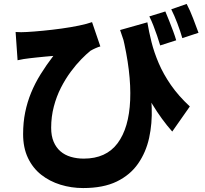

<svg xmlns="http://www.w3.org/2000/svg" viewBox="-20 -869 1040 972"><path d="M726 -756Q734 -708 747 -656Q760 -604 783.5 -549Q807 -494 845 -439Q883 -384 941 -330L852 -203Q798 -264 751 -341.5Q704 -419 664 -513Q624 -607 588 -717ZM59 -707Q87 -705 116 -707Q152 -709 198.5 -713.5Q245 -718 292 -724.5Q339 -731 380 -739.5Q421 -748 446 -757L488 -634Q477 -631 463.5 -625Q450 -619 438 -612Q418 -596 391.5 -569Q365 -542 338 -505.5Q311 -469 288.5 -425Q266 -381 252.5 -329.5Q239 -278 239 -222Q239 -181 251.5 -151.5Q264 -122 286 -103Q308 -84 338.5 -75Q369 -66 404 -66Q517 -66 575 -143.5Q633 -221 639 -362Q645 -503 599 -693L728 -486Q745 -406 748 -325Q751 -244 735 -171Q719 -98 679 -40.5Q639 17 571 50Q503 83 401 83Q341 83 286 66Q231 49 188.5 15.5Q146 -18 121.5 -69.5Q97 -121 97 -190Q97 -249 107.5 -300.5Q118 -352 137.5 -399.5Q157 -447 185.5 -493Q214 -539 250 -586Q233 -585 210 -582.5Q187 -580 165 -578Q143 -576 129 -574Q113 -572 99.5 -570Q86 -568 69 -564ZM817 -811Q826 -790 836.5 -763.5Q847 -737 856.5 -711.5Q866 -686 872 -665L791 -639Q784 -663 775 -689Q766 -715 756.5 -739.5Q747 -764 736 -786ZM925 -849Q942 -817 958 -775Q974 -733 985 -703L903 -676Q893 -711 878 -750.5Q863 -790 847 -822Z"/></svg>

Font: Noto Sans SC ExtraBold
Style: Regular
Weight: 800
Designer: Ryoko NISHIZUKA 西塚涼子 (kana, bopomofo & ideographs); Paul D. Hunt (Latin, Greek & Cyrillic); Sandoll Communications 산돌커뮤니
Foundry: Adobe
Version: Version 2.004-H2;hotconv 1.0.118;makeotfexe 2.5.65603